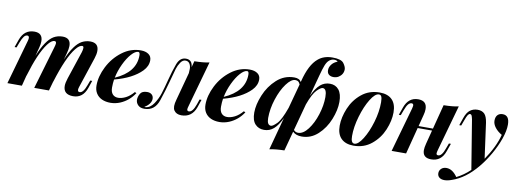

<svg xmlns="http://www.w3.org/2000/svg" viewBox="-71 -1216 4959 1838"><g transform="rotate(10 2408.5 -297.0)"><path d="M786.1 -88.9Q750 14.2 655.3 14.2Q560.5 13.7 560.1 -69.3Q560.1 -98.6 575.2 -145L665 -415Q672.9 -439.9 672.9 -457.5Q672.9 -475.1 659.2 -475.1Q632.3 -475.6 597.7 -432.6Q521.5 -338.9 444.8 -89.8V-92.3L418.9 0H275.9L397.9 -415Q406.7 -443.4 406.7 -456.1Q406.7 -475.1 390.1 -475.1Q360.4 -475.6 324.2 -427.7Q251 -331.1 182.1 -100.1V-102.5L155.8 0H15.1L137.2 -432.1Q142.1 -449.2 142.1 -460.4Q141.6 -481.9 124 -481.9Q106.4 -481.9 91.8 -463.4Q77.1 -444.8 61 -402.8L42 -352.1H22.9L49.8 -428.2Q86.9 -530.8 185.1 -530.8Q265.6 -530.8 265.6 -450.7Q265.6 -422.9 256.8 -391.1L233.9 -303.2Q298.8 -463.9 372.1 -507.8Q410.2 -530.3 459 -530.8Q538.1 -530.8 538.1 -453.1Q538.1 -423.8 525.9 -379.9L507.8 -315.9Q573.2 -470.7 647.5 -510.7Q684.1 -530.3 728 -530.8Q809.6 -530.8 809.6 -452.6Q809.6 -420.9 795.9 -379.9L698.2 -85Q691.9 -66.4 691.9 -55.2Q691.9 -35.2 710.9 -35.2Q745.6 -35.2 773.9 -113.8L792 -162.1H811Z M1018.1 -230Q1213.9 -316.4 1213.9 -479Q1213.9 -512.2 1197.8 -512.2Q1168 -512.2 1131.3 -471.2Q1094.7 -430.2 1063.5 -364.7Q1032.2 -299.3 1018.1 -230ZM1019 14.2Q971.2 14.2 935.3 -2Q899.4 -18.1 879.2 -50Q858.9 -82 858.9 -127Q858.9 -215.8 907 -310.5Q955.1 -405.3 1038.1 -468Q1121.1 -530.8 1219.7 -530.8Q1266.1 -530.8 1294.9 -510.5Q1323.7 -490.2 1323.7 -452.1Q1323.7 -395 1277.3 -347.2Q1190.4 -257.8 1014.6 -211.4Q1008.8 -175.3 1008.8 -132.8Q1008.8 -90.3 1028.6 -68.1Q1048.3 -45.9 1082.8 -45.9Q1117.2 -45.9 1156.5 -65.7Q1195.8 -85.4 1231.9 -127.9L1248 -120.1Q1196.8 -41 1111.8 -4.9Q1066.9 13.7 1019 14.2Z M1636.2 -126 1709 -396Q1710.9 -411.1 1710.9 -438.5Q1710.9 -465.8 1697.8 -487.3Q1684.6 -508.8 1657.2 -508.8Q1629.9 -508.8 1609.4 -478.5Q1588.9 -448.2 1578.1 -413.1Q1567.4 -377.9 1543.9 -289.1Q1520.5 -200.2 1484.6 -93Q1448.7 14.2 1347.2 14.2Q1307.1 14.2 1285.6 -8.1Q1264.2 -30.3 1264.2 -59.6Q1264.2 -88.9 1281.5 -118.9Q1298.8 -148.9 1348.1 -148.9Q1377.4 -148.9 1393.8 -133.5Q1410.2 -118.2 1410.2 -92.8Q1410.2 -67.4 1392.1 -43.7Q1374 -20 1346.2 -4.9Q1348.1 -2.9 1356 -2.9Q1402.8 -6.8 1436.3 -56.9Q1469.7 -106.9 1487.1 -161.9Q1504.4 -216.8 1525.9 -300.8Q1547.4 -384.8 1573.5 -456.3Q1599.6 -527.8 1658.7 -527.8Q1719.7 -527.8 1725.1 -457L1741.2 -517.1Q1828.6 -518.6 1886.2 -530.8L1761.2 -85Q1754.4 -62.5 1754.4 -53.2Q1754.9 -35.2 1772.5 -35.2Q1808.6 -35.2 1836.4 -113.8L1854 -165H1873L1847.2 -88.9Q1810.1 14.2 1707.5 14.2Q1657.7 14.2 1635.3 -20Q1625 -36.1 1625 -61.5Q1625 -86.9 1636.2 -126Z M2077.1 -230Q2272.9 -316.4 2272.9 -479Q2272.9 -512.2 2256.8 -512.2Q2227.1 -512.2 2190.4 -471.2Q2153.8 -430.2 2122.6 -364.7Q2091.3 -299.3 2077.1 -230ZM2078.1 14.2Q2030.3 14.2 1994.4 -2Q1958.5 -18.1 1938.2 -50Q1918 -82 1918 -127Q1918 -215.8 1966.1 -310.5Q2014.2 -405.3 2097.2 -468Q2180.2 -530.8 2278.8 -530.8Q2325.2 -530.8 2354 -510.5Q2382.8 -490.2 2382.8 -452.1Q2382.8 -395 2336.4 -347.2Q2249.5 -257.8 2073.7 -211.4Q2067.9 -175.3 2067.9 -132.8Q2067.9 -90.3 2087.6 -68.1Q2107.4 -45.9 2141.8 -45.9Q2176.3 -45.9 2215.6 -65.7Q2254.9 -85.4 2291 -127.9L2307.1 -120.1Q2255.9 -41 2170.9 -4.9Q2126 13.7 2078.1 14.2Z M2997.1 -478Q2977.5 -478 2940.7 -441.2Q2903.8 -404.3 2864.3 -295.4L2794.4 -35.2Q2810.5 -15.1 2837.4 -15.1Q2886.7 -15.1 2932.9 -75.7Q2979 -136.2 3007.6 -225.8Q3036.1 -315.4 3036.1 -396.5Q3036.1 -477.5 2997.1 -478ZM2725.1 -507.8Q2684.6 -507.8 2638.7 -445.8Q2592.8 -383.8 2562 -289.3Q2531.2 -194.8 2531.2 -105Q2531.2 -36.1 2570.3 -36.1Q2587.9 -36.1 2625.7 -73.5Q2663.6 -110.8 2707.5 -234.4L2772 -472.7Q2764.6 -491.2 2754.2 -499.5Q2743.7 -507.8 2725.1 -507.8ZM2877.4 14.2Q2820.8 14.2 2789.6 -17.1L2738.3 173.8Q2658.2 175.3 2594.2 188L2680.2 -131.3Q2644.5 -55.7 2604.7 -20.8Q2564.9 14.2 2511.2 14.2Q2457.5 14.2 2424.3 -21.7Q2391.1 -57.6 2391.1 -133.8Q2391.1 -210 2429.9 -304.4Q2468.8 -398.9 2541.5 -464.8Q2614.3 -530.8 2711.4 -530.8Q2762.2 -530.8 2778.3 -497.6L2781.2 -507.8Q2822.8 -672.9 2899.4 -735.8Q2953.6 -782.2 3038.6 -782.2Q3123.5 -782.2 3147.9 -748.5Q3172.4 -714.8 3172.4 -689.9Q3172.4 -665 3160.4 -645Q3148.4 -625 3127.2 -612.1Q3106 -599.1 3078.6 -599.1Q3051.3 -599.1 3033.7 -613Q3016.1 -627 3016.1 -656.2Q3016.1 -685.5 3036.6 -711.9Q3057.1 -738.3 3092.3 -751Q3082.5 -764.2 3056.6 -764.2Q3030.8 -763.7 3009.8 -746.1Q2988.8 -728.5 2974.9 -692.6Q2960.9 -656.7 2944.3 -594.2L2887.2 -381.8Q2923.3 -460 2963.4 -495.4Q3003.4 -530.8 3058.1 -530.8Q3112.8 -530.8 3144.5 -491.5Q3176.3 -452.1 3176.3 -374Q3176.3 -295.9 3139.6 -203.9Q3103 -111.8 3034.7 -48.8Q2966.3 14.2 2877.4 14.2Z M3352.1 -74.2Q3352.1 -5.9 3386.2 -5.9Q3422.9 -5.9 3466.3 -75.2Q3509.8 -144.5 3540 -246.1Q3570.3 -348.6 3569.8 -440.9Q3569.3 -480.5 3561.5 -496.1Q3553.7 -511.7 3537.1 -511.2Q3500 -511.7 3456.1 -440.4Q3412.1 -369.1 3381.8 -265.6Q3351.6 -162.1 3352.1 -74.2ZM3542 -530.8Q3620.1 -530.8 3662.1 -488.8Q3704.1 -446.8 3704.1 -365.2Q3704.1 -284.2 3667 -195.3Q3629.9 -106.4 3555.7 -45.9Q3481.9 14.6 3379.9 14.2Q3302.2 13.7 3260.3 -28.3Q3218.3 -70.3 3218.3 -151.9Q3218.8 -233.4 3255.9 -322.3Q3293 -411.1 3366.2 -470.7Q3439.5 -530.8 3542 -530.8Z M4135.7 14.2Q4052.7 14.2 4052.7 -61.5Q4052.7 -86.4 4063 -126L4097.2 -258.8H3957.5L3890.6 0H3750L3872.1 -432.1Q3877.9 -455.6 3877.9 -463.9Q3877.4 -481.9 3859.9 -481.9Q3842.3 -481.9 3827.1 -464.1Q3812 -446.3 3795.9 -402.8L3776.9 -352.1H3757.8L3784.7 -428.2Q3821.3 -530.8 3916 -530.8Q4000.5 -530.8 4000.5 -449.2Q4000.5 -422.4 3991.7 -391.1L3962.9 -278.8H4102.5L4164.1 -517.1Q4252.4 -518.6 4309.1 -530.8L4184.1 -85Q4177.7 -62 4177.7 -51.8Q4178.2 -35.2 4195.8 -35.2Q4231.4 -35.2 4258.8 -113.8L4277.8 -165H4296.9L4270 -88.9Q4234.4 14.2 4135.7 14.2Z M4736.8 -530.8Q4802.7 -530.8 4802.7 -439.9Q4802.7 -379.9 4775.4 -301.8Q4748 -223.6 4702.9 -145Q4657.7 -66.4 4606.4 -4.9Q4494.6 129.9 4367.2 172.9Q4327.6 188 4295.7 188Q4263.7 188 4245.4 173.1Q4227.1 158.2 4227.1 131.8Q4227.1 105.5 4246.3 87.6Q4265.6 69.8 4295.9 69.8Q4355 69.8 4402.8 139.2Q4472.7 105 4533.2 46.9L4455.1 -431.2Q4449.2 -458.5 4444.1 -468.3Q4439 -478 4428.5 -478Q4418 -478 4407.7 -463.1Q4397.5 -448.2 4381.8 -403.8L4363.8 -355H4344.7L4370.1 -428.2Q4389.6 -484.9 4420.4 -507.8Q4451.2 -530.8 4493.4 -530.8Q4535.6 -530.8 4559.6 -507.1Q4583.5 -483.4 4592.8 -422.9L4639.6 -80.6Q4730.5 -213.4 4761.7 -334Q4721.2 -356.4 4694.8 -390.1Q4668.5 -423.8 4669.2 -459Q4669.9 -494.1 4688 -512.5Q4706.1 -530.8 4736.8 -530.8Z"/></g></svg>

Font: PlayfairDisplay-BoldItalic
Style: Bold Italic
Weight: 700
Italic angle: -14.9847°
Designer: Claus Eggers Sørensen
Foundry: Claus Eggers Sørensen
Version: Version 1.002;PS 001.002;hotconv 1.0.70;makeotf.lib2.5.58329